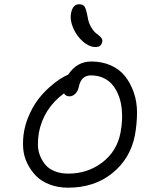

<svg xmlns="http://www.w3.org/2000/svg" viewBox="-20 -935 691 899"><path d="M426.8 -714.8Q397.9 -714.8 368.4 -740.5Q338.9 -766.1 322.5 -804.2Q306.2 -842.3 313 -875Q321.3 -915 350.1 -915Q368.7 -915 376 -904.1Q383.3 -893.1 390.1 -856.9Q394.5 -827.6 407.2 -806.9Q419.9 -786.1 431.9 -777.8Q443.8 -769.5 452.4 -760Q460.9 -750.5 459 -740.2Q456.1 -726.6 448.7 -720.7Q441.4 -714.8 426.8 -714.8ZM298.8 -56.2Q252 -56.2 212.9 -71Q173.8 -85.9 148.9 -111.3Q124 -136.7 107.4 -170.7Q90.8 -204.6 88.4 -242.7Q85.9 -280.8 92.8 -320.8Q101.1 -364.7 120.4 -405.3Q139.6 -445.8 162.1 -474.1Q184.6 -502.4 211.4 -526.4Q238.3 -550.3 259.5 -564Q280.8 -577.6 299.8 -585.9Q339.8 -647 407.2 -647Q458.5 -647 499.3 -628.7Q540 -610.4 565.4 -578.4Q590.8 -546.4 606.2 -502.7Q621.6 -459 621.6 -408.2Q621.6 -357.4 611.8 -301.8Q590.3 -192.4 506.1 -124.3Q421.9 -56.2 298.8 -56.2ZM162.1 -314Q157.2 -285.2 157.5 -257.6Q157.7 -230 167.7 -205.3Q177.7 -180.7 193.8 -162.1Q210 -143.6 237.3 -132.8Q264.6 -122.1 299.8 -122.1Q390.1 -122.1 458.5 -174.1Q526.9 -226.1 543.9 -312Q550.3 -343.8 551.5 -375.7Q552.7 -407.7 548.3 -438Q543.9 -468.3 532.7 -494.4Q521.5 -520.5 504.6 -540Q487.8 -559.6 462.4 -570.8Q437 -582 405.8 -582Q359.9 -582 349.1 -528.8Q344.7 -507.8 332.3 -495.8Q319.8 -483.9 305.2 -483.9Q287.1 -483.9 279.8 -498Q183.6 -426.8 162.1 -314Z"/></svg>

Font: Shantell Sans Irregular Bouncy
Style: Italic
Weight: 300
Italic angle: -11.31°
Designer: Stephen Nixon, Anya Danilova, Shantell Martin
Foundry: Arrow Type
Version: Version 1.006;[9816181b4]